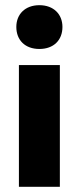

<svg xmlns="http://www.w3.org/2000/svg" viewBox="-20 -721 305 741"><path d="M211 0V-470H53V0ZM132 -532C187 -532 221 -566 221 -617C221 -666 187 -701 132 -701C77 -701 43 -666 43 -617C43 -566 77 -532 132 -532Z"/></svg>

Font: Gantari ExtraBold
Style: Regular
Weight: 800
Designer: Anugrah Pasau
Foundry: Lafontype
Version: Version 1.000